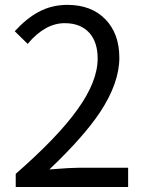

<svg xmlns="http://www.w3.org/2000/svg" viewBox="-20 -749 582 769"><path d="M43 0V-52.7Q212.9 -201.2 291 -311.5Q371.1 -422.9 371.1 -514.6Q371.1 -579.1 338.9 -616.2Q303.7 -656.2 239.3 -656.2Q160.2 -656.2 90.8 -573.2L39.1 -624Q86.9 -675.8 132.8 -700.2Q185.5 -729.5 250 -729.5Q345.7 -729.5 401.9 -671.9Q458 -614.3 458 -517.6Q458 -417 380.9 -299.8Q314.5 -200.2 177.7 -70.3Q181.6 -70.3 190.4 -71.3Q262.7 -77.1 294.9 -77.1H493.2V0Z"/></svg>

Font: Bpmf GenYo Gothic R
Style: R
Weight: 400
Foundry: But Ko
Version: Version 1.320